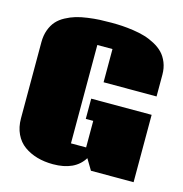

<svg xmlns="http://www.w3.org/2000/svg" viewBox="-118 -907 987 1034"><g transform="rotate(15 376.0 -390.0)"><path d="M439.9 -60.5Q391.1 19 268.6 19Q220.7 19 179.9 7.3Q139.2 -4.4 107.2 -27.3Q75.2 -50.3 57.1 -88.4Q39.1 -126.5 39.1 -175.3V-599.6Q39.1 -637.7 50.3 -668.2Q61.5 -698.7 79.8 -719.2Q98.1 -739.7 126 -754.6Q153.8 -769.5 181.6 -777.8Q209.5 -786.1 245.8 -791Q282.2 -795.9 311.3 -797.4Q340.3 -798.8 377 -798.8Q408.2 -798.8 436.5 -797.1Q464.8 -795.4 500 -790.3Q535.2 -785.2 564 -776.6Q592.8 -768.1 621.6 -752.7Q650.4 -737.3 669.9 -717Q689.5 -696.8 701.7 -666.5Q713.9 -636.2 713.9 -599.1V-478H418.5V-663.1H334V-114.7H418.5V-262.7H377V-375.5H713.9V0H476.1Z"/></g></svg>

Font: Coda ExtraBold
Style: Regular
Weight: 800
Version: Version 2.001; ttfautohint (v0.8) -r 50 -G 200 -x